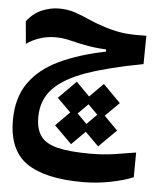

<svg xmlns="http://www.w3.org/2000/svg" viewBox="-53 -475 692 839"><g transform="rotate(5 293.0 -55.5)"><path d="M340.8 317.9Q176.3 317.9 95 262.5Q13.7 207 13.7 74.7Q13.7 -24.4 60.1 -89.8Q106.4 -155.3 191.4 -195.3Q276.4 -235.4 392.6 -258.8V-268.6Q368.7 -269.5 342.3 -272.5Q315.9 -275.4 279.8 -283.2Q245.6 -291.5 220 -296.9Q194.3 -302.2 167 -302.2Q132.8 -302.2 99.9 -291.5Q66.9 -280.8 41 -262.2L32.2 -360.4Q61 -397.9 98.6 -413.3Q136.2 -428.7 171.9 -428.7Q210.9 -428.7 243.2 -417.7Q275.4 -406.7 309.6 -391.4Q343.8 -376 388.7 -362.3Q435.1 -348.6 472.4 -345.2Q509.8 -341.8 562.5 -343.3L561 -218.8Q412.6 -191.4 315.4 -157.5Q218.3 -123.5 170.7 -73.5Q123 -23.4 123 52.2Q123 104.5 145 135Q167 165.5 219.7 178.5Q272.5 191.4 364.3 191.4Q419.4 191.4 468.3 184.1Q517.1 176.8 562.5 168.9L561.5 277.3Q524.4 293.5 463.6 305.7Q402.8 317.9 340.8 317.9ZM275.9 157.2 199.2 81.1 260.3 19.5 200.7 -39.6 277.3 -116.7 336.4 -57.1 396 -117.2 472.7 -40 411.6 20.5 471.2 80.6 394.5 156.7 335.4 97.7ZM335 63.5 378.9 19 336.9 -22.9 293 21Z"/></g></svg>

Font: Cascadia Mono NF SemiBold
Style: Regular
Weight: 600
Monospace: yes
Designer: Aaron Bell
Foundry: Saja Typeworks
Version: Version 2404.023; ttfautohint (v1.8.4)